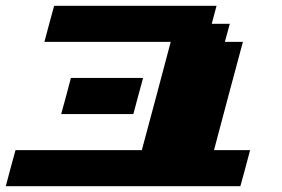

<svg xmlns="http://www.w3.org/2000/svg" viewBox="-20 -645 977 665"><path d="M0 0H812.5Q818.4 -21 829.6 -62.5Q840.8 -104 846.2 -125H721.2Q737.8 -187.5 771 -312.5Q804.2 -437.5 821.3 -500H758.8L775.9 -562.5H713.4L730 -625H167.5Q161.6 -604 150.4 -562.3Q139.2 -520.5 133.8 -500H571.3Q554.7 -437.5 521.5 -312.5Q488.3 -187.5 471.2 -125H33.7Q27.8 -104 16.6 -62.5Q5.4 -21 0 0ZM191.9 -250H441.9Q447.3 -270.5 458.5 -312.3Q469.7 -354 475.6 -375H225.6Q220.2 -354 209 -312.3Q197.8 -270.5 191.9 -250Z"/></svg>

Font: Faithful 32x
Style: BoldOblique
Weight: 400
Foundry: Faithful Resource Pack
Version: Version 1.0; January 27, 2023